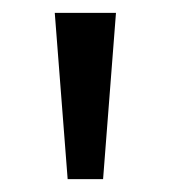

<svg xmlns="http://www.w3.org/2000/svg" viewBox="-20 -734 265 298"><path d="M160 -714 140 -456H85L65 -714Z"/></svg>

Font: ing115
Style: Regular
Weight: 400
Designer: Monotype Design Team
Foundry: Monotype Imaging Inc.
Version: Version 2.013